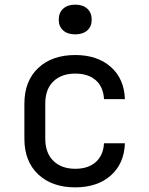

<svg xmlns="http://www.w3.org/2000/svg" viewBox="-20 -797 640 827"><path d="M304 10Q204 10 144.5 -46Q85 -102 85 -200V-350Q85 -448 144.5 -504Q204 -560 304 -560Q399 -560 457 -509Q515 -458 518 -370H428Q425 -423 392.5 -451.5Q360 -480 304 -480Q245 -480 210 -446.5Q175 -413 175 -351V-200Q175 -138 210 -104Q245 -70 304 -70Q360 -70 392.5 -99Q425 -128 428 -180H518Q515 -92 457 -41Q399 10 304 10ZM304 -649Q271 -649 252 -666Q233 -683 233 -712Q233 -742 252 -759.5Q271 -777 304 -777Q337 -777 356 -759.5Q375 -742 375 -712Q375 -683 356 -666Q337 -649 304 -649Z"/></svg>

Font: Liga JetBrainsMono Nerd Font
Style: Regular
Weight: 400
Designer: Philipp Nurullin, Konstantin Bulenkov
Foundry: JetBrains
Version: Version 2.225; ttfautohint (v1.8.3)